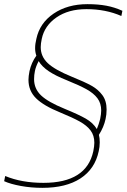

<svg xmlns="http://www.w3.org/2000/svg" viewBox="-40 -734 609 924"><path d="M-20 138 -15 113Q64 146 169 146Q376 146 409 -6Q414 -31 414 -47Q414 -82 396 -106Q378 -130 344 -149Q310 -168 249 -193Q170 -225 133.5 -261Q97 -297 97 -350Q97 -367 102 -392Q111 -433 135 -466Q129 -483 129 -502Q129 -523 135 -547Q151 -623 218 -668.5Q285 -714 381 -714Q432 -714 472 -706.5Q512 -699 549 -682L544 -657Q469 -690 376 -690Q289 -690 231.5 -650Q174 -610 161 -547Q156 -524 156 -507Q156 -462 190 -430Q224 -398 305 -365Q367 -340 399.5 -322Q432 -304 452.5 -276.5Q473 -249 473 -207Q473 -182 468 -161Q460 -123 436 -85Q440 -70 440 -49Q440 -26 435 -6Q417 79 347.5 124.5Q278 170 164 170Q110 170 60.5 161Q11 152 -20 138ZM442 -161Q447 -186 447 -202Q447 -237 429 -261Q411 -285 377 -304Q343 -323 281 -348Q228 -369 195 -391Q162 -413 146 -440Q132 -413 128 -392Q124 -373 124 -353Q124 -307 157.5 -275Q191 -243 272 -210Q338 -183 373 -163Q408 -143 426 -113Q436 -137 442 -161Z"/></svg>

Font: Prompt Thin
Style: Italic
Weight: 250
Italic angle: -12°
Designer: Katatrad Team
Foundry: CadsonDemak
Version: Version 1.001